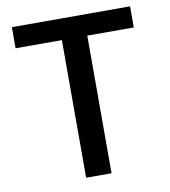

<svg xmlns="http://www.w3.org/2000/svg" viewBox="-83 -808 776 878"><g transform="rotate(-10 305.5 -368.5)"><path d="M246 0V-639H31V-737H580V-639H364V0Z"/></g></svg>

Font: Noto Sans HK Thin Medium
Style: Regular
Weight: 500
Version: Version 2.004-H2;hotconv 1.0.118;makeotfexe 2.5.65603